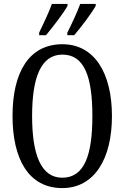

<svg xmlns="http://www.w3.org/2000/svg" viewBox="-20 -951 637 981"><path d="M324 -784V-771H359C396 -814 450 -886 469 -921V-931H390C373 -886 350 -836 324 -784ZM180 -784V-771H215C251 -814 306 -886 325 -921V-931H245C229 -886 205 -836 180 -784ZM298 10C461 10 552 -137 552 -358C552 -580 461 -725 299 -725C127 -725 44 -580 44 -359C44 -137 127 10 298 10ZM298 -43C190 -43 144 -160 144 -358C144 -557 190 -672 299 -672C412 -672 452 -557 452 -358C452 -160 412 -43 298 -43Z"/></svg>

Font: Noto Serif Georgian ExtraCondensed
Style: Regular
Weight: 400
Width: 2
Designer: Monotype Design Team, Akaki Razmadze
Foundry: Google LLC
Version: Version 2.003